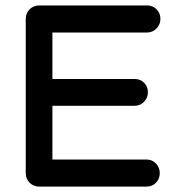

<svg xmlns="http://www.w3.org/2000/svg" viewBox="-20 -690 633 710"><path d="M125 0Q104 0 89.6 -14.4Q75.2 -28.8 75.2 -49.8V-620.1Q75.2 -641.1 89.6 -655.5Q104 -669.9 125 -669.9H523.9Q544.9 -669.9 559.1 -655.5Q573.2 -641.1 573.2 -620.1Q573.2 -599.6 558.8 -584.7Q544.4 -569.8 523.9 -569.8H173.8V-397.9H478Q499 -397.9 512.9 -384Q526.9 -370.1 526.9 -349.1Q526.9 -328.1 512.7 -313.5Q498.5 -298.8 478 -298.8H173.8V-100.1H522Q542.5 -100.1 556.6 -85.4Q570.8 -70.8 570.8 -49.8Q570.8 -28.8 556.9 -14.4Q543 0 522 0Z"/></svg>

Font: Comic Neue
Style: Bold
Weight: 700
Designer: Craig Rozynski
Foundry: Craig Rozynski
Version: Version 2.003;hotconv 1.0.109;makeotfexe 2.5.65596